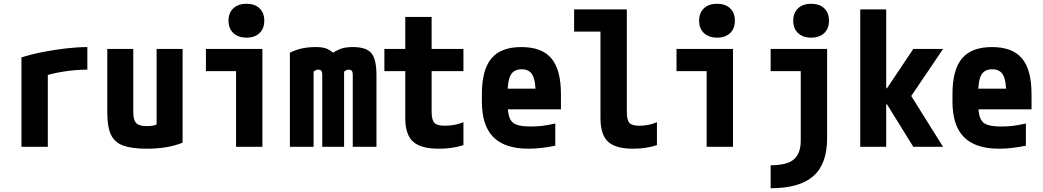

<svg xmlns="http://www.w3.org/2000/svg" viewBox="-20 -780 5540 1020"><path d="M94 -475Q147.6 -492 209.4 -504Q271.2 -516 331.9 -523Q392.6 -530 444 -530V-410Q380 -410 312.5 -399Q245 -388 199 -370L234 -435V0H94Z M759.7 10Q679.7 10 633.8 -7Q587.8 -24 568.9 -65.5Q550 -107 550 -180V-520H688V-188Q688 -157.8 694.5 -140.8Q701 -123.8 717.5 -116.9Q734 -110 762 -110Q779 -110 792 -112.5Q805 -115 821.5 -122.5Q838 -130 864 -144L812 -58V-520H950V-22Q871.1 10 759.7 10Z M1234 0V-402H1074V-520H1374V0ZM1289.5 -580Q1246 -580 1220 -604Q1194 -628 1194 -670Q1194 -712.4 1220.1 -736.2Q1246.2 -760 1289 -760Q1333 -760 1358.5 -736.2Q1384 -712.4 1384 -670Q1384 -628 1358.5 -604Q1333 -580 1289.5 -580Z M1520 0V-500Q1549 -515 1583 -522.5Q1617 -530 1657 -530Q1690 -530 1709.5 -523.5Q1729 -517 1750 -500Q1776 -517 1799 -523.5Q1822 -530 1855 -530Q1926 -530 1953 -497.5Q1980 -465 1980 -380V0H1854V-382Q1854 -392 1852 -398Q1850 -404 1845.5 -407Q1841 -410 1833 -410Q1826 -410 1819.5 -407Q1813 -404 1808 -399V0H1692V-382Q1692 -392 1690 -398Q1688 -404 1683.5 -407Q1679 -410 1671 -410Q1657 -410 1646 -399V0Z M2311 10Q2216.1 10 2174.5 -27.4Q2133 -64.8 2133 -153V-402H2022V-520H2133V-690H2273V-520H2442V-402H2273V-187.3Q2273 -143 2287.5 -127.5Q2302 -112 2343 -112Q2370 -112 2395.5 -117Q2421 -122 2442 -131V-9Q2410.4 1.1 2378.2 5.5Q2346 10 2311 10Z M2788 10Q2662 10 2601 -51.5Q2540 -113 2540 -240V-280Q2540 -409 2590.5 -469.5Q2641 -530 2750 -530Q2859 -530 2909.5 -469.5Q2960 -409 2960 -280V-199H2608V-309H2850L2826 -274Q2826 -351 2809 -381.5Q2792 -412 2751 -412Q2710 -412 2693 -381.5Q2676 -351 2676 -274V-246Q2676 -188 2685.5 -158.5Q2695 -129 2721.5 -118.5Q2748 -108 2800 -108Q2829 -108 2858 -111Q2887 -114 2930 -124V-6Q2897 1 2860 5.5Q2823 10 2788 10Z M3343 10Q3250 10 3210 -27.5Q3170 -65 3170 -153V-612H3030V-730H3310V-187Q3310 -143 3323.5 -127.5Q3337 -112 3377 -112Q3403 -112 3426.5 -117Q3450 -122 3470 -131V-9Q3439 1 3408 5.5Q3377 10 3343 10Z M3734 0V-402H3574V-520H3874V0ZM3789.5 -580Q3746 -580 3720 -604Q3694 -628 3694 -670Q3694 -712.4 3720.1 -736.2Q3746.2 -760 3789 -760Q3833 -760 3858.5 -736.2Q3884 -712.4 3884 -670Q3884 -628 3858.5 -604Q3833 -580 3789.5 -580Z M4074 98Q4160 98 4197 67Q4234 36 4234 -34V-402H4074V-520H4374V-45Q4374 91 4301 155.5Q4228 220 4074 220ZM4289 -580Q4246 -580 4220 -604Q4194 -628 4194 -670Q4194 -712 4220 -736Q4246 -760 4289 -760Q4333 -760 4358.5 -736Q4384 -712 4384 -670Q4384 -628 4358.5 -604Q4333 -580 4289 -580Z M4550 0V-730H4688V-311H4692L4832 -520H4990L4821 -270L4990 0H4832L4692 -226H4688V0Z M5288 10Q5162 10 5101 -51.5Q5040 -113 5040 -240V-280Q5040 -409 5090.5 -469.5Q5141 -530 5250 -530Q5359 -530 5409.5 -469.5Q5460 -409 5460 -280V-199H5108V-309H5350L5326 -274Q5326 -351 5309 -381.5Q5292 -412 5251 -412Q5210 -412 5193 -381.5Q5176 -351 5176 -274V-246Q5176 -188 5185.5 -158.5Q5195 -129 5221.5 -118.5Q5248 -108 5300 -108Q5329 -108 5358 -111Q5387 -114 5430 -124V-6Q5397 1 5360 5.5Q5323 10 5288 10Z"/></svg>

Font: M PLUS 1 Code
Style: Regular
Weight: 400
Designer: Coji Morishita
Foundry: UNDERFOREST DESIGN
Version: Version 1.005